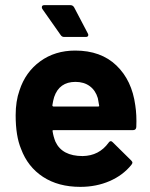

<svg xmlns="http://www.w3.org/2000/svg" viewBox="-20 -720 584 748"><path d="M511 -225Q510 -213 498 -213H189Q183 -213 185 -208Q188 -188 196 -168Q222 -112 302 -112Q366 -113 403 -164Q407 -170 412 -170Q415 -170 419 -166L491 -95Q496 -90 496 -86Q496 -84 492 -78Q459 -37 407 -14.5Q355 8 293 8Q207 8 147.5 -31Q88 -70 62 -140Q41 -190 41 -271Q41 -326 56 -368Q79 -439 136.5 -481Q194 -523 273 -523Q373 -523 433.5 -465Q494 -407 507 -310Q513 -272 511 -225ZM191 -342Q187 -329 184 -310Q184 -305 189 -305H362Q368 -305 366 -310Q361 -339 361 -338Q352 -368 329.5 -384.5Q307 -401 274 -401Q211 -401 191 -342ZM324 -584Q324 -576 314 -576H230Q221 -576 216 -584L145 -685Q143 -688 143 -692Q143 -700 153 -700H254Q264 -700 269 -691L322 -590Q324 -586 324 -584Z"/></svg>

Font: Amber EN
Style: Bold
Weight: 700
Designer: Jeremy Tribby
Foundry: Tribby Type
Version: Version 1.408 November 24, 2021